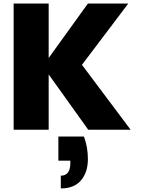

<svg xmlns="http://www.w3.org/2000/svg" viewBox="-20 -725 799 1073"><path d="M306.2 38.1H449.2Q471.2 98.1 471.2 164.1Q471.2 237.3 432.9 282.7Q394.5 328.1 319.8 328.1V256.8Q373 256.8 373 186V172.9H306.2ZM473.1 0 252 -309.1V0H56.2V-705.1H252V-400.9L471.2 -705.1H696.8L438 -362.8L710 0Z"/></svg>

Font: Poppins ExtraBold
Style: Regular
Weight: 800
Designer: Ninad Kale (Devanagari), Jonny Pinhorn (Latin)
Foundry: Indian Type Foundry
Version: Version 3.200;PS 1.000;hotconv 16.6.54;makeotf.lib2.5.65590